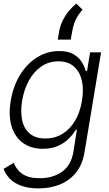

<svg xmlns="http://www.w3.org/2000/svg" viewBox="-20 -839 608 1075"><path d="M196.3 215.8Q140.1 215.8 100.1 201.4Q60.1 187 35.6 162.1Q11.2 137.2 0 106.4L57.1 72.8Q65.4 93.8 81.3 113.5Q97.2 133.3 126.2 146Q155.3 158.7 202.6 158.7Q274.9 159.2 326.9 122.8Q378.9 86.4 391.1 10.3L410.6 -112.8H404.8Q390.1 -87.9 365.5 -63Q340.8 -38.1 304.9 -22Q269 -5.9 220.2 -5.9Q154.8 -5.9 109.4 -38.1Q64 -70.3 45.2 -130.6Q26.4 -190.9 40 -273.9Q53.7 -356.9 92.3 -419.7Q130.9 -482.4 187.5 -517.8Q244.1 -553.2 311.5 -553.2Q361.8 -553.2 391.8 -535.4Q421.9 -517.6 437.7 -491.7Q453.6 -465.8 460.4 -441.4H467.3L484.4 -545.9H545.9L453.1 14.2Q441.4 83.5 404.8 128.2Q368.2 172.9 314.5 194.3Q260.7 215.8 196.3 215.8ZM234.4 -63.5Q286.6 -63.5 328.9 -89.1Q371.1 -114.7 399.7 -162.1Q428.2 -209.5 439 -275.4Q449.7 -339.4 438 -388.9Q426.3 -438.5 393.3 -467Q360.4 -495.6 307.1 -495.6Q252.4 -495.6 210.2 -466.1Q168 -436.5 141.1 -386.7Q114.3 -336.9 104 -275.4Q93.8 -212.9 104.2 -165Q114.7 -117.2 147.5 -90.3Q180.2 -63.5 234.4 -63.5ZM303.2 -617.2 311.5 -665Q317.4 -696.3 331.3 -724.4Q345.2 -752.4 365 -776.6Q384.8 -800.8 407.2 -818.8L441.9 -785.2Q414.6 -752.4 402.3 -724.9Q390.1 -697.3 383.8 -661.1L376 -617.2Z"/></svg>

Font: Inter Tight Light
Style: Italic
Weight: 300
Italic angle: -9.39999°
Designer: Rasmus Andersson
Foundry: rsms
Version: Version 3.004